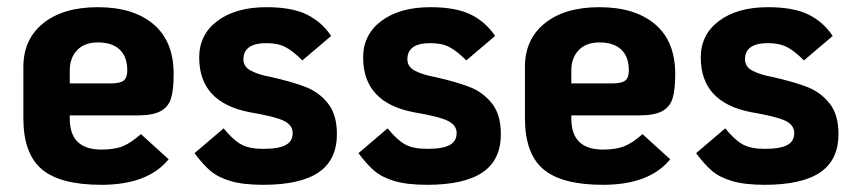

<svg xmlns="http://www.w3.org/2000/svg" viewBox="-20 -502 2384 534"><path d="M372 -129 449 -59Q391 12 262 12Q147 12 96 -31.5Q45 -75 45 -173V-316Q45 -393 100.5 -437.5Q156 -482 252 -482Q351 -482 407 -434.5Q463 -387 463 -296Q463 -252 455.5 -228Q448 -204 426 -192.5Q404 -181 362 -181H174V-172Q174 -86 262 -86Q299 -86 322 -95.5Q345 -105 372 -129ZM174 -306V-270H288Q314 -270 324 -278Q334 -286 334 -306Q334 -344 313 -364Q292 -384 252 -384Q215 -384 194.5 -362.5Q174 -341 174 -306Z M521 -76 602 -145Q628 -113 650.5 -100.5Q673 -88 712 -88Q755 -88 774.5 -98.5Q794 -109 794 -132Q794 -154 769.5 -166Q745 -178 674 -190Q534 -217 534 -342Q534 -406 585 -444Q636 -482 721 -482Q792 -482 833.5 -461.5Q875 -441 901 -402L821 -334Q795 -360 774 -371Q753 -382 721 -382Q657 -382 657 -337Q657 -316 678.5 -305Q700 -294 733 -288Q795 -274 831.5 -259.5Q868 -245 892.5 -214Q917 -183 917 -129Q917 -57 866 -22.5Q815 12 712 12Q656 12 621 1.5Q586 -9 565 -27Q544 -45 521 -76Z M977 -76 1058 -145Q1084 -113 1106.5 -100.5Q1129 -88 1168 -88Q1211 -88 1230.5 -98.5Q1250 -109 1250 -132Q1250 -154 1225.5 -166Q1201 -178 1130 -190Q990 -217 990 -342Q990 -406 1041 -444Q1092 -482 1177 -482Q1248 -482 1289.5 -461.5Q1331 -441 1357 -402L1277 -334Q1251 -360 1230 -371Q1209 -382 1177 -382Q1113 -382 1113 -337Q1113 -316 1134.5 -305Q1156 -294 1189 -288Q1251 -274 1287.5 -259.5Q1324 -245 1348.5 -214Q1373 -183 1373 -129Q1373 -57 1322 -22.5Q1271 12 1168 12Q1112 12 1077 1.5Q1042 -9 1021 -27Q1000 -45 977 -76Z M1767 -129 1844 -59Q1786 12 1657 12Q1542 12 1491 -31.5Q1440 -75 1440 -173V-316Q1440 -393 1495.5 -437.5Q1551 -482 1647 -482Q1746 -482 1802 -434.5Q1858 -387 1858 -296Q1858 -252 1850.5 -228Q1843 -204 1821 -192.5Q1799 -181 1757 -181H1569V-172Q1569 -86 1657 -86Q1694 -86 1717 -95.5Q1740 -105 1767 -129ZM1569 -306V-270H1683Q1709 -270 1719 -278Q1729 -286 1729 -306Q1729 -344 1708 -364Q1687 -384 1647 -384Q1610 -384 1589.5 -362.5Q1569 -341 1569 -306Z M1916 -76 1997 -145Q2023 -113 2045.5 -100.5Q2068 -88 2107 -88Q2150 -88 2169.5 -98.5Q2189 -109 2189 -132Q2189 -154 2164.5 -166Q2140 -178 2069 -190Q1929 -217 1929 -342Q1929 -406 1980 -444Q2031 -482 2116 -482Q2187 -482 2228.5 -461.5Q2270 -441 2296 -402L2216 -334Q2190 -360 2169 -371Q2148 -382 2116 -382Q2052 -382 2052 -337Q2052 -316 2073.5 -305Q2095 -294 2128 -288Q2190 -274 2226.5 -259.5Q2263 -245 2287.5 -214Q2312 -183 2312 -129Q2312 -57 2261 -22.5Q2210 12 2107 12Q2051 12 2016 1.5Q1981 -9 1960 -27Q1939 -45 1916 -76Z"/></svg>

Font: KoHo
Style: Bold
Weight: 700
Designer: Cadson Demak & Katatrad Team
Foundry: Cadson Demak Co.,Ltd.
Version: Version 1.000; ttfautohint (v1.6)